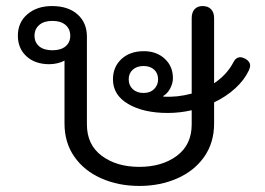

<svg xmlns="http://www.w3.org/2000/svg" viewBox="-20 -604 874 634"><path d="M806 -387Q806 -382 802 -372Q787 -340 757 -312.5Q727 -285 687 -266V-196Q687 -133 654.5 -86.5Q622 -40 565.5 -15Q509 10 440 10Q371 10 314.5 -15Q258 -40 225.5 -86.5Q193 -133 193 -196V-404Q185 -399 171 -395.5Q157 -392 143 -392Q96 -392 67.5 -418Q39 -444 39 -486Q39 -530 70.5 -557Q102 -584 152 -584Q205 -584 236 -556.5Q267 -529 267 -483V-193Q267 -126 316 -89.5Q365 -53 440 -53Q515 -53 564 -89.5Q613 -126 613 -193V-240Q574 -231 534 -231Q454 -231 403.5 -260.5Q353 -290 353 -342Q353 -383 381 -409Q409 -435 455 -435Q497 -435 524 -410Q551 -385 551 -346Q551 -329 542 -312Q533 -295 519 -287V-285Q565 -282 613 -295V-544Q613 -563 622.5 -573.5Q632 -584 649 -584Q667 -584 677 -573.5Q687 -563 687 -544V-329Q730 -358 751 -399Q759 -415 774 -415Q780 -415 790 -410Q806 -401 806 -387ZM212 -486Q212 -508 196.5 -521.5Q181 -535 153 -535Q125 -535 109.5 -521.5Q94 -508 94 -486Q94 -464 109.5 -451Q125 -438 153 -438Q181 -438 196.5 -451Q212 -464 212 -486ZM502 -342Q502 -362 489 -374Q476 -386 454 -386Q432 -386 418.5 -374Q405 -362 405 -342Q405 -322 418.5 -309.5Q432 -297 454 -297Q476 -297 489 -310Q502 -323 502 -342Z"/></svg>

Font: Kodchasan
Style: Regular
Weight: 400
Version: Version 1.000; ttfautohint (v1.6)